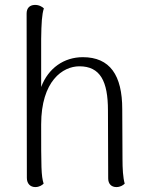

<svg xmlns="http://www.w3.org/2000/svg" viewBox="-20 -749 599 779"><path d="M477 -103 476 -306C476 -444 426 -517 316 -517C240 -517 176 -473 147 -396V-591C148 -656 150 -690 158 -715C152 -721 138 -730 120 -729C101 -728 88 -717 88 -694L89 -27C89 -4 103 10 123 10C140 10 151 2 157 -4C147 -36 147 -71 147 -244C147 -421 235 -480 302 -480C387 -480 418 -419 418 -301L419 -25C419 -3 432 10 452 10C468 10 479 3 486 -4C479 -28 477 -66 477 -103Z"/></svg>

Font: Arima Koshi Light
Style: Regular
Weight: 300
Designer: Joana Correia and Natanael Gama
Foundry: NDISCOVER
Version: Version 1.019;PS 001.019;hotconv 1.0.88;makeotf.lib2.5.64775